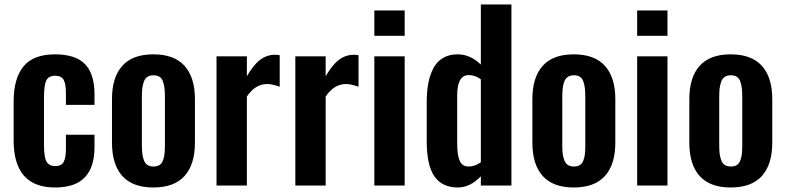

<svg xmlns="http://www.w3.org/2000/svg" viewBox="-20 -830 3517 859"><path d="M226.1 8.8Q41 8.8 41 -202.1V-376Q41 -479 85.2 -533Q129.4 -586.9 226.1 -586.9Q317.9 -586.9 360.4 -543Q402.8 -499 402.8 -409.2V-360.8H274.9V-412.1Q274.9 -456.5 264.2 -473.9Q253.4 -491.2 227.1 -491.2Q197.8 -491.2 187.3 -470.2Q176.8 -449.2 176.8 -393.1V-181.2Q176.8 -127 188.2 -106.9Q199.7 -86.9 227.1 -86.9Q254.9 -86.9 264.9 -105.5Q274.9 -124 274.9 -165V-227.1H402.8V-171.9Q402.8 -82.5 359.9 -36.9Q316.9 8.8 226.1 8.8Z M666 8.8Q573.2 8.8 527.1 -42.7Q481 -94.2 481 -191.9V-386.2Q481 -483.9 527.1 -535.4Q573.2 -586.9 666 -586.9Q759.3 -586.9 805.7 -535.4Q852.1 -483.9 852.1 -386.2V-191.9Q852.1 -94.2 805.7 -42.7Q759.3 8.8 666 8.8ZM667 -85Q683.6 -85 694.1 -92Q704.6 -99.1 709.7 -113.8Q714.8 -128.4 716.3 -143.6Q717.8 -158.7 717.8 -182.1V-395Q717.8 -418.5 716.1 -433.8Q714.4 -449.2 709.5 -464.1Q704.6 -479 694.1 -486.1Q683.6 -493.2 667 -493.2Q649.9 -493.2 639.2 -485.8Q628.4 -478.5 623.3 -463.9Q618.2 -449.2 616.5 -433.8Q614.7 -418.5 614.7 -395V-182.1Q614.7 -159.2 616.5 -144Q618.2 -128.9 623.3 -114.3Q628.4 -99.6 639.2 -92.3Q649.9 -85 667 -85Z M948.7 0V-578.1H1084.5V-488.8Q1113.8 -539.6 1143.8 -562.3Q1173.8 -585 1210.4 -585Q1223.6 -585 1231.4 -583V-441.9Q1197.8 -454.1 1175.8 -454.1Q1121.6 -454.1 1084.5 -397.9V0Z M1301.3 0V-578.1H1437V-488.8Q1466.3 -539.6 1496.3 -562.3Q1526.4 -585 1563 -585Q1576.2 -585 1584 -583V-441.9Q1550.3 -454.1 1528.3 -454.1Q1474.1 -454.1 1437 -397.9V0Z M1654.8 -669.9V-783.2H1790.5V-669.9ZM1654.8 0V-578.1H1790.5V0Z M2028.3 8.8Q1958.5 8.8 1923.8 -40.8Q1889.2 -90.3 1889.2 -196.8V-374Q1889.2 -420.9 1896.2 -458Q1903.3 -495.1 1918.9 -524.9Q1934.6 -554.7 1962.2 -570.8Q1989.7 -586.9 2027.3 -586.9Q2084 -586.9 2131.3 -541V-810.1H2268.1V0H2131.3V-41Q2083 8.8 2028.3 8.8ZM2077.1 -85Q2104 -85 2131.3 -104V-475.1Q2105.5 -494.1 2077.1 -494.1Q2025.4 -494.1 2025.4 -402.8V-187Q2025.4 -137.7 2036.4 -111.3Q2047.4 -85 2077.1 -85Z M2546.9 8.8Q2454.1 8.8 2408 -42.7Q2361.8 -94.2 2361.8 -191.9V-386.2Q2361.8 -483.9 2408 -535.4Q2454.1 -586.9 2546.9 -586.9Q2640.1 -586.9 2686.5 -535.4Q2732.9 -483.9 2732.9 -386.2V-191.9Q2732.9 -94.2 2686.5 -42.7Q2640.1 8.8 2546.9 8.8ZM2547.9 -85Q2564.5 -85 2575 -92Q2585.4 -99.1 2590.6 -113.8Q2595.7 -128.4 2597.2 -143.6Q2598.6 -158.7 2598.6 -182.1V-395Q2598.6 -418.5 2596.9 -433.8Q2595.2 -449.2 2590.3 -464.1Q2585.4 -479 2575 -486.1Q2564.5 -493.2 2547.9 -493.2Q2530.8 -493.2 2520 -485.8Q2509.3 -478.5 2504.2 -463.9Q2499 -449.2 2497.3 -433.8Q2495.6 -418.5 2495.6 -395V-182.1Q2495.6 -159.2 2497.3 -144Q2499 -128.9 2504.2 -114.3Q2509.3 -99.6 2520 -92.3Q2530.8 -85 2547.9 -85Z M2830.6 -669.9V-783.2H2966.3V-669.9ZM2830.6 0V-578.1H2966.3V0Z M3249 8.8Q3156.2 8.8 3110.1 -42.7Q3064 -94.2 3064 -191.9V-386.2Q3064 -483.9 3110.1 -535.4Q3156.2 -586.9 3249 -586.9Q3342.3 -586.9 3388.7 -535.4Q3435.1 -483.9 3435.1 -386.2V-191.9Q3435.1 -94.2 3388.7 -42.7Q3342.3 8.8 3249 8.8ZM3250 -85Q3266.6 -85 3277.1 -92Q3287.6 -99.1 3292.7 -113.8Q3297.9 -128.4 3299.3 -143.6Q3300.8 -158.7 3300.8 -182.1V-395Q3300.8 -418.5 3299.1 -433.8Q3297.4 -449.2 3292.5 -464.1Q3287.6 -479 3277.1 -486.1Q3266.6 -493.2 3250 -493.2Q3232.9 -493.2 3222.2 -485.8Q3211.4 -478.5 3206.3 -463.9Q3201.2 -449.2 3199.5 -433.8Q3197.8 -418.5 3197.8 -395V-182.1Q3197.8 -159.2 3199.5 -144Q3201.2 -128.9 3206.3 -114.3Q3211.4 -99.6 3222.2 -92.3Q3232.9 -85 3250 -85Z"/></svg>

Font: Oswald Medium
Style: Regular
Weight: 500
Designer: Vernon Adams
Foundry: Vernon Adams
Version: Version 4.103